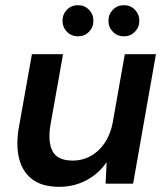

<svg xmlns="http://www.w3.org/2000/svg" viewBox="-20 -708 644 740"><path d="M208 12Q143 12 105 -16.5Q67 -45 54 -95.5Q41 -146 52 -213L103 -499H223L174 -224Q164 -160 183 -124.5Q202 -89 261 -89Q297 -89 328.5 -106Q360 -123 382.5 -155.5Q405 -188 414 -233L461 -499H581L493 0H387L391 -83Q361 -39 313.5 -13.5Q266 12 208 12ZM281 -568Q255 -568 238 -585.5Q221 -603 221 -628Q221 -653 238 -670.5Q255 -688 281 -688Q306 -688 323 -670.5Q340 -653 340 -628Q340 -603 323 -585.5Q306 -568 281 -568ZM458 -568Q432 -568 415 -585.5Q398 -603 398 -628Q398 -653 415 -670.5Q432 -688 458 -688Q483 -688 500 -670.5Q517 -653 517 -628Q517 -603 500 -585.5Q483 -568 458 -568Z"/></svg>

Font: DM Sans 20pt SemiBold
Style: Italic
Weight: 600
Italic angle: -10°
Version: Version 4.004;gftools[0.9.30]